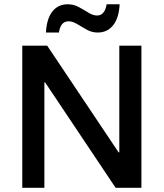

<svg xmlns="http://www.w3.org/2000/svg" viewBox="-20 -892 778 912"><path d="M651.7 0H529.2L194.2 -500.8H190.8V0H85.8V-675H204.2L543.3 -168.3H546.7V-675H651.7ZM198.3 -737.5Q201.7 -803.3 228.8 -837.5Q255.8 -871.7 301.7 -871.7Q330 -871.7 354.6 -858.3Q379.2 -845 400.4 -831.7Q421.7 -818.3 440.8 -818.3Q477.5 -818.3 486.7 -871.7H548.3Q545 -806.7 517.5 -772.1Q490 -737.5 444.2 -737.5Q416.7 -737.5 392.5 -750.8Q368.3 -764.2 346.7 -777.5Q325 -790.8 305.8 -790.8Q267.5 -790.8 260 -737.5Z"/></svg>

Font: Funnel Sans Medium
Style: Regular
Weight: 500
Version: Version 1.000; Beta; Release 5; Build 24; ttfautohint (v1.8.